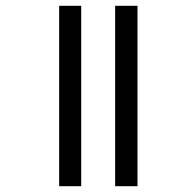

<svg xmlns="http://www.w3.org/2000/svg" viewBox="-20 -642 596 662"><path d="M377 0V-622H454V0ZM184 0V-622H260V0Z"/></svg>

Font: Noto Sans Gurmukhi Condensed
Style: Regular
Weight: 400
Width: 3
Designer: Jelle Bosma - Monotype Design Team
Foundry: Monotype Imaging Inc.
Version: Version 2.004; ttfautohint (v1.8.4.7-5d5b)